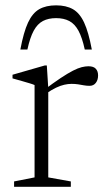

<svg xmlns="http://www.w3.org/2000/svg" viewBox="-20 -716 412 736"><path d="M319 -462Q338.5 -462 347.2 -452.5Q356 -443 356 -427Q356 -409.5 347.2 -398.2Q338.5 -387 323.5 -387Q312 -387 301.2 -389Q290.5 -391 279 -392.8Q267.5 -394.5 254 -394.5Q241 -394.5 226.5 -391.2Q212 -388 194.8 -379.8Q177.5 -371.5 157 -357.5L146.5 -369.5Q185 -398.5 212.5 -416.8Q240 -435 259.5 -445Q279 -455 293.2 -458.5Q307.5 -462 319 -462ZM165 -378V-36L251.5 -20.5V0H34V-20.5L112.5 -36V-390Q106 -393 93.2 -396.8Q80.5 -400.5 63.5 -405.5Q46.5 -410.5 28 -415.5V-429.5L151.5 -465H159.5ZM195 -646.5Q165.5 -646.5 144.5 -635.5Q123.5 -624.5 109.2 -598.2Q95 -572 85 -526H58Q70.5 -593 87.5 -629.5Q104.5 -666 130.5 -680.8Q156.5 -695.5 195 -695.5Q233.5 -695.5 259.5 -680.8Q285.5 -666 302.5 -629.5Q319.5 -593 332 -526H305Q295 -572 280.8 -598.2Q266.5 -624.5 245.5 -635.5Q224.5 -646.5 195 -646.5Z"/></svg>

Font: Newsreader 14pt Light
Style: Regular
Weight: 300
Designer: Hugues Gentile
Foundry: Production Type
Version: Version 1.003